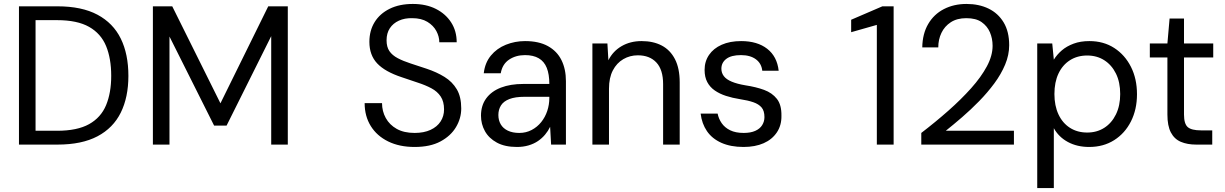

<svg xmlns="http://www.w3.org/2000/svg" viewBox="-20 -732 6203 972"><path d="M76 0V-700H271Q394 -700 473.5 -657.5Q553 -615 591.5 -536.5Q630 -458 630 -348Q630 -240 591.5 -162Q553 -84 473.5 -42Q394 0 271 0ZM160 -70H269Q371 -70 431 -103.5Q491 -137 517 -199.5Q543 -262 543 -348Q543 -436 517 -499Q491 -562 431 -596Q371 -630 269 -630H160Z M754 0V-700H852L1096 -209L1338 -700H1437V0H1353V-549L1127 -96H1064L838 -547V0Z M2079 12Q2002 12 1945 -16Q1888 -44 1857 -94Q1826 -144 1826 -210H1914Q1914 -169 1933 -134.5Q1952 -100 1988.5 -79.5Q2025 -59 2079 -59Q2126 -59 2159.5 -74.5Q2193 -90 2210.5 -117Q2228 -144 2228 -178Q2228 -218 2211 -243.5Q2194 -269 2164 -285Q2134 -301 2095.5 -313.5Q2057 -326 2014 -341Q1929 -369 1889.5 -411Q1850 -453 1850 -520Q1850 -577 1876.5 -620Q1903 -663 1952.5 -687.5Q2002 -712 2070 -712Q2137 -712 2186.5 -687Q2236 -662 2264 -618.5Q2292 -575 2292 -518H2204Q2204 -547 2189 -575Q2174 -603 2143.5 -621.5Q2113 -640 2067 -640Q2029 -641 1999.5 -627.5Q1970 -614 1953.5 -589Q1937 -564 1937 -528Q1937 -494 1951.5 -473Q1966 -452 1993.5 -437.5Q2021 -423 2058 -411Q2095 -399 2140 -384Q2191 -367 2230.5 -342.5Q2270 -318 2292.5 -280Q2315 -242 2315 -183Q2315 -133 2288.5 -88.5Q2262 -44 2210 -16Q2158 12 2079 12Z M2597 12Q2536 12 2495.5 -10Q2455 -32 2435 -68Q2415 -104 2415 -146Q2415 -198 2441.5 -234Q2468 -270 2516 -288.5Q2564 -307 2629 -307H2761Q2761 -356 2748 -388.5Q2735 -421 2707.5 -437Q2680 -453 2638 -453Q2591 -453 2557 -430Q2523 -407 2515 -361H2429Q2435 -414 2465 -450.5Q2495 -487 2541 -505.5Q2587 -524 2638 -524Q2708 -524 2754 -498.5Q2800 -473 2822.5 -427.5Q2845 -382 2845 -321V0H2770L2765 -90Q2755 -69 2739.5 -50.5Q2724 -32 2703.5 -18Q2683 -4 2656 4Q2629 12 2597 12ZM2609 -59Q2643 -59 2671.5 -74Q2700 -89 2720 -114Q2740 -139 2750.5 -170.5Q2761 -202 2761 -236V-242H2636Q2588 -242 2558.5 -230.5Q2529 -219 2516 -198Q2503 -177 2503 -150Q2503 -123 2515 -102.5Q2527 -82 2551 -70.5Q2575 -59 2609 -59Z M2979 0V-512H3055L3060 -427Q3083 -473 3127 -498.5Q3171 -524 3228 -524Q3287 -524 3330 -501.5Q3373 -479 3397 -432.5Q3421 -386 3421 -315V0H3337V-306Q3337 -379 3303 -415.5Q3269 -452 3209 -452Q3169 -452 3135.5 -432.5Q3102 -413 3082.5 -375.5Q3063 -338 3063 -283V0Z M3744 12Q3679 12 3632 -9Q3585 -30 3559 -68Q3533 -106 3527 -157H3613Q3618 -131 3633.5 -108.5Q3649 -86 3676.5 -72.5Q3704 -59 3745 -59Q3780 -59 3803.5 -69.5Q3827 -80 3838.5 -98.5Q3850 -117 3850 -139Q3850 -171 3835.5 -188Q3821 -205 3793.5 -214.5Q3766 -224 3726 -230Q3688 -236 3655.5 -246.5Q3623 -257 3598.5 -274Q3574 -291 3560.5 -316.5Q3547 -342 3547 -378Q3547 -421 3569.5 -454Q3592 -487 3633.5 -505.5Q3675 -524 3732 -524Q3814 -524 3864 -485Q3914 -446 3922 -374H3839Q3835 -411 3806.5 -432Q3778 -453 3731 -453Q3682 -453 3657 -434Q3632 -415 3632 -384Q3632 -363 3644.5 -346.5Q3657 -330 3684.5 -318.5Q3712 -307 3754 -300Q3807 -292 3848 -277Q3889 -262 3913 -231.5Q3937 -201 3936 -146Q3937 -98 3913 -62Q3889 -26 3846 -7Q3803 12 3744 12Z M4419 0V-606L4289 -569V-632L4447 -700H4504V0Z M4644 0V-59Q4717 -115 4781.5 -172Q4846 -229 4896.5 -285.5Q4947 -342 4976 -396Q5005 -450 5005 -500Q5005 -537 4991.5 -568.5Q4978 -600 4949.5 -620Q4921 -640 4872 -640Q4825 -640 4793.5 -619.5Q4762 -599 4746 -565.5Q4730 -532 4730 -492H4649Q4650 -561 4679 -610.5Q4708 -660 4758.5 -686Q4809 -712 4873 -712Q4936 -712 4984.5 -688.5Q5033 -665 5061 -618.5Q5089 -572 5089 -503Q5089 -454 5068.5 -405Q5048 -356 5013.5 -309.5Q4979 -263 4937 -220Q4895 -177 4851 -139Q4807 -101 4768 -70H5113V0Z M5231 220V-512H5307L5315 -430Q5331 -456 5355.5 -477Q5380 -498 5415 -511Q5450 -524 5495 -524Q5567 -524 5621 -489Q5675 -454 5705.5 -393.5Q5736 -333 5736 -255Q5736 -178 5705.5 -117.5Q5675 -57 5620.5 -22.5Q5566 12 5494 12Q5433 12 5386.5 -13Q5340 -38 5315 -83V220ZM5484 -61Q5533 -61 5570.5 -85Q5608 -109 5629.5 -153Q5651 -197 5651 -256Q5651 -316 5629.5 -359.5Q5608 -403 5570.5 -427Q5533 -451 5484 -451Q5434 -451 5396.5 -427Q5359 -403 5338.5 -359.5Q5318 -316 5318 -256Q5318 -197 5338.5 -153Q5359 -109 5396.5 -85Q5434 -61 5484 -61Z M6036 0Q5991 0 5958 -14Q5925 -28 5907.5 -61.5Q5890 -95 5890 -152V-441H5801V-512H5890L5901 -638H5974V-512H6122V-441H5974V-152Q5974 -105 5993 -88.5Q6012 -72 6060 -72H6117V0Z"/></svg>

Font: DM Sans 12pt
Style: Regular
Weight: 400
Version: Version 4.004;gftools[0.9.30]